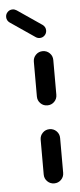

<svg xmlns="http://www.w3.org/2000/svg" viewBox="-105 -720 311 750"><g transform="rotate(-5 50.0 -345.5)"><path d="M77 0Q61.1 0 50 -11.1Q38.9 -22.2 38.9 -38.1V-174.4Q38.9 -190.4 50 -201.5Q61.1 -212.6 77 -212.6Q93 -212.6 104.1 -201.5Q115.2 -190.4 115.2 -174.4V-38.1Q115.2 -22.2 104.1 -11.1Q93 0 77 0ZM77 -305.9Q61.1 -305.9 50 -317Q38.9 -328.1 38.9 -344.1V-480.4Q38.9 -496.3 50 -507.4Q61.1 -518.5 77 -518.5Q93 -518.5 104.1 -507.4Q115.2 -496.3 115.2 -480.4V-344.1Q115.2 -328.1 104.1 -317Q93 -305.9 77 -305.9ZM-53.7 -663.7Q-53.7 -675.2 -45.7 -683.1Q-37.8 -691.1 -26.3 -691.1Q-18.1 -691.1 -10.7 -686.3L85.9 -620.4Q91.1 -616.7 94.3 -610.9Q97.4 -605.2 97.4 -598.1Q97.4 -586.7 89.4 -578.7Q81.5 -570.7 70 -570.7Q61.5 -570.7 54.4 -575.6L-42.2 -641.5Q-47.4 -645.2 -50.6 -650.9Q-53.7 -656.7 -53.7 -663.7Z"/></g></svg>

Font: 26F Galaxy Sans
Style: Bold
Weight: 700
Designer: C₂₉H₂₅N₃O₅
Version: Version 1.100